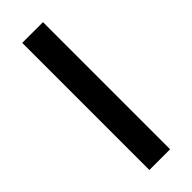

<svg xmlns="http://www.w3.org/2000/svg" viewBox="-241 -745 769 769"><g transform="rotate(-45 144.0 -360.0)"><path d="M203 0H85.5V-720H203Z"/></g></svg>

Font: Lato 2
Style: Regular
Weight: 600
Designer: Lukasz Dziedzic with Adam Twardoch and Botio Nikoltchev
Foundry: tyPoland Lukasz Dziedzic
Version: Version 2.015; 2015-08-06; http://www.latofonts.com/